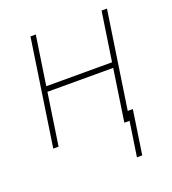

<svg xmlns="http://www.w3.org/2000/svg" viewBox="-129 -626 805 896"><g transform="rotate(-20 273.5 -178.0)"><path d="M424.3 171.9H397.9L423.8 0H397.9L436.5 -258.3H109.9L71.3 0H44.9L124 -528.3H150.4L113.8 -284.7H440.4L477.1 -528.3H503.9L431.6 -46.4H457Z"/></g></svg>

Font: Roboto-ThinItalic
Style: Italic
Weight: 250
Italic angle: -12°
Designer: Google
Version: Version 1.100141; 2013; ttfautohint (v0.94.14-c901) -l 8 -r 